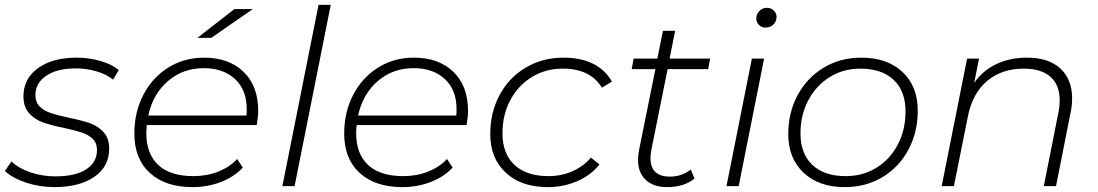

<svg xmlns="http://www.w3.org/2000/svg" viewBox="-27 -762 4495 786"><path d="M-7 -62 20 -101Q49 -73 97.5 -56.5Q146 -40 200 -40Q281 -40 325.5 -68.5Q370 -97 370 -148Q370 -177 352 -194Q334 -211 308 -219.5Q282 -228 236 -238Q182 -249 148.5 -261Q115 -273 92 -298.5Q69 -324 69 -368Q69 -440 128.5 -483Q188 -526 287 -526Q337 -526 384 -512.5Q431 -499 459 -475L436 -436Q407 -459 366.5 -470.5Q326 -482 283 -482Q207 -482 162.5 -452Q118 -422 118 -373Q118 -343 136 -325.5Q154 -308 181.5 -299Q209 -290 255 -280Q309 -269 341.5 -257.5Q374 -246 397 -221Q420 -196 420 -153Q420 -80 359 -38Q298 4 196 4Q135 4 79.5 -14.5Q24 -33 -7 -62Z M574 -250Q572 -228 572 -217Q572 -132 621 -86.5Q670 -41 765 -41Q820 -41 866.5 -59.5Q913 -78 944 -111L967 -76Q932 -38 877.5 -17Q823 4 761 4Q650 4 586.5 -54Q523 -112 523 -215Q523 -303 560 -374Q597 -445 662 -485.5Q727 -526 808 -526Q910 -526 970 -468Q1030 -410 1030 -308Q1030 -284 1024 -250ZM580 -289H982Q983 -298 983 -315Q983 -394 935 -438.5Q887 -483 807 -483Q722 -483 660.5 -430Q599 -377 580 -289ZM933 -725H1008L838 -607H781Z M1277 -742H1327L1179 0H1129Z M1433 -250Q1431 -228 1431 -217Q1431 -132 1480 -86.5Q1529 -41 1624 -41Q1679 -41 1725.5 -59.5Q1772 -78 1803 -111L1826 -76Q1791 -38 1736.5 -17Q1682 4 1620 4Q1509 4 1445.5 -54Q1382 -112 1382 -215Q1382 -303 1419 -374Q1456 -445 1521 -485.5Q1586 -526 1667 -526Q1769 -526 1829 -468Q1889 -410 1889 -308Q1889 -284 1883 -250ZM1439 -289H1841Q1842 -298 1842 -315Q1842 -394 1794 -438.5Q1746 -483 1666 -483Q1581 -483 1519.5 -430Q1458 -377 1439 -289Z M1980 -213Q1980 -302 2018.5 -373.5Q2057 -445 2125.5 -485.5Q2194 -526 2280 -526Q2350 -526 2400 -501.5Q2450 -477 2478 -428L2437 -403Q2390 -481 2277 -481Q2206 -481 2150 -446.5Q2094 -412 2062 -352Q2030 -292 2030 -216Q2030 -133 2079 -87Q2128 -41 2219 -41Q2271 -41 2316.5 -61Q2362 -81 2392 -117L2427 -89Q2393 -45 2336.5 -20.5Q2280 4 2215 4Q2107 4 2043.5 -55Q1980 -114 1980 -213Z M2640 -151Q2636 -132 2636 -114Q2636 -39 2716 -39Q2764 -39 2801 -68L2816 -31Q2773 4 2704 4Q2648 4 2616.5 -25.5Q2585 -55 2585 -107Q2585 -128 2589 -147L2656 -479H2559L2567 -522H2664L2687 -636H2737L2714 -522H2880L2872 -479H2706Z M3051 -522H3101L2997 0H2947ZM3069 -686Q3069 -704 3081.5 -717Q3094 -730 3113 -730Q3129 -730 3140.5 -719Q3152 -708 3152 -693Q3152 -674 3139 -661.5Q3126 -649 3107 -649Q3091 -649 3080 -660Q3069 -671 3069 -686Z M3200 -213Q3200 -302 3238.5 -373Q3277 -444 3345 -485Q3413 -526 3499 -526Q3605 -526 3667.5 -467.5Q3730 -409 3730 -309Q3730 -220 3691.5 -148.5Q3653 -77 3585 -36.5Q3517 4 3431 4Q3325 4 3262.5 -55Q3200 -114 3200 -213ZM3680 -306Q3680 -389 3631.5 -435Q3583 -481 3495 -481Q3425 -481 3369.5 -446.5Q3314 -412 3282 -351.5Q3250 -291 3250 -216Q3250 -133 3298.5 -87Q3347 -41 3435 -41Q3505 -41 3560.5 -75Q3616 -109 3648 -169.5Q3680 -230 3680 -306Z M4362 -359Q4362 -332 4356 -302L4296 0H4246L4306 -302Q4311 -325 4311 -352Q4311 -414 4273.5 -447.5Q4236 -481 4164 -481Q4074 -481 4014 -430.5Q3954 -380 3935 -284L3878 0H3828L3932 -522H3981L3961 -423Q3998 -475 4053.5 -500.5Q4109 -526 4177 -526Q4266 -526 4314 -481.5Q4362 -437 4362 -359Z"/></svg>

Font: Idrija
Style: Italic
Weight: 300
Italic angle: -11.3°
Designer: Julieta Ulanovsky
Foundry: Julieta Ulanovsky
Version: Version 7.200